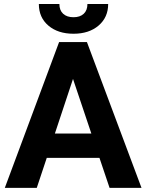

<svg xmlns="http://www.w3.org/2000/svg" viewBox="-20 -916 713 936"><path d="M3.4 0ZM464.8 -146.5H208L159.2 0H3.4L268.1 -710.9H403.8L669.9 0H514.2ZM247.6 -265.1H425.3L335.9 -531.2ZM507.3 -896.5Q507.3 -831.5 460.7 -791.5Q414.1 -751.5 338.4 -751.5Q262.7 -751.5 216.1 -791Q169.4 -830.6 169.4 -896.5H269.5Q269.5 -865.7 287.8 -848.9Q306.2 -832 338.4 -832Q370.1 -832 388.2 -848.9Q406.2 -865.7 406.2 -896.5Z"/></svg>

Font: Roboto-o
Style: o-Bold
Weight: 700
Designer: Google
Version: Version 2.134; 2016; ttfautohint (v1.6)